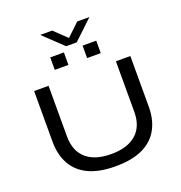

<svg xmlns="http://www.w3.org/2000/svg" viewBox="-179 -1198 1281 1361"><g transform="rotate(-20 462.0 -517.0)"><path d="M462 12Q338 12 258 -26Q178 -64 138.5 -135.5Q99 -207 99 -304V-687H208V-305Q208 -196 273.5 -138Q339 -80 462 -80Q584 -80 650 -138Q716 -196 716 -305V-687H825V-304Q825 -207 785.5 -135.5Q746 -64 666 -26Q586 12 462 12ZM288 -778V-872H391V-778ZM532 -778V-872H635V-778ZM276 -1046H366L483 -934H437L555 -1046H647L501 -908H421Z"/></g></svg>

Font: Archivo Expanded
Style: Regular
Weight: 400
Width: 7
Designer: Hector Gatti
Foundry: Omnibus-Type
Version: Version 2.001